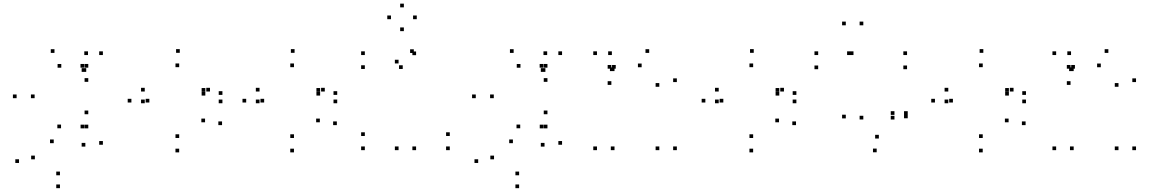

<svg xmlns="http://www.w3.org/2000/svg" viewBox="-20 -801 6240 1037"><path d="M270.2 -27.7V-47.7H250.2V-27.7ZM435.2 -107.7V-127.7H415.2V-107.7ZM456.8 -107.7V-127.7H436.8V-107.7ZM456.8 -184V-204H436.8V-184ZM309.7 -108.2V-128.2H289.7V-108.2ZM167 -270.7V-290.7H147V-270.7ZM311 -435.3V-455.3H291V-435.3ZM456.8 -359V-379H436.8V-359ZM456.8 -435.5V-455.5H436.8V-435.5ZM434.7 -435.5V-455.5H414.7V-435.5ZM274.2 -515.3V-535.3H254.2V-515.3ZM69.7 -270.7V-290.7H49.7V-270.7ZM535.7 -503.7V-523.7H515.7V-503.7ZM455.3 -503.7V-523.7H435.3V-503.7ZM445.7 -412.8V-432.8H425.7V-412.8ZM441 -412.8V-432.8H421V-412.8ZM441 -9.2V-29.2H421V-9.2ZM303.8 145.7V125.7H283.8V145.7ZM168.3 59.5V39.5H148.3V59.5ZM82.7 79.2V59.2H62.7V79.2ZM303.8 215.3V195.3H283.8V215.3ZM535.7 -19.2V-39.2H515.7V-19.2Z M947.7 22V2H927.7V22ZM1179.3 -125.2V-145.2H1159.3V-125.2ZM1087.5 -140.5V-160.5H1067.5V-140.5ZM947.8 -55.7V-75.7H927.8V-55.7ZM786.7 -247.3V-267.3H766.7V-247.3ZM947.8 -438.2V-458.2H927.8V-438.2ZM1089 -305.5V-325.5H1069V-305.5ZM1089 -284.8V-304.8H1069V-284.8ZM1114.2 -306.7V-326.7H1094.2V-306.7ZM761.8 -306.7V-326.7H741.8V-306.7ZM761.8 -243.3V-263.3H741.8V-243.3ZM1181.3 -243.3V-263.3H1161.3V-243.3ZM1181.3 -288.5V-308.5H1161.3V-288.5ZM951 -515.7V-535.7H931V-515.7ZM689.7 -247.3V-267.3H669.7V-247.3Z M1567.7 22V2H1547.7V22ZM1799.3 -125.2V-145.2H1779.3V-125.2ZM1707.5 -140.5V-160.5H1687.5V-140.5ZM1567.8 -55.7V-75.7H1547.8V-55.7ZM1406.7 -247.3V-267.3H1386.7V-247.3ZM1567.8 -438.2V-458.2H1547.8V-438.2ZM1709 -305.5V-325.5H1689V-305.5ZM1709 -284.8V-304.8H1689V-284.8ZM1734.2 -306.7V-326.7H1714.2V-306.7ZM1381.8 -306.7V-326.7H1361.8V-306.7ZM1381.8 -243.3V-263.3H1361.8V-243.3ZM1801.3 -243.3V-263.3H1781.3V-243.3ZM1801.3 -288.5V-308.5H1781.3V-288.5ZM1571 -515.7V-535.7H1551V-515.7ZM1309.7 -247.3V-267.3H1289.7V-247.3Z M2227.3 -503V-523H2207.3V-503ZM2215 -514.8V-534.8H2195V-514.8ZM1950.5 -503.7V-523.7H1930.5V-503.7ZM1950.5 -428.5V-448.5H1930.5V-428.5ZM2155.2 -428.5V-448.5H2135.2V-428.5ZM2132.7 -458.3V-478.3H2112.7V-458.3ZM2132.7 10V-10H2112.7V10ZM2227.3 10V-10H2207.3V10ZM2409.3 10V-10H2389.3V10ZM2409.3 -66.5V-86.5H2389.3V-66.5ZM1950.5 -66.5V-86.5H1930.5V-66.5ZM1950.5 10V-10H1930.5V10ZM2231 -697.3V-717.3H2211V-697.3ZM2161.3 -761.3V-781.3H2141.3V-761.3ZM2091.7 -697.3V-717.3H2071.7V-697.3ZM2161.3 -632.8V-652.8H2141.3V-632.8Z M2750.2 -27.7V-47.7H2730.2V-27.7ZM2915.2 -107.7V-127.7H2895.2V-107.7ZM2936.8 -107.7V-127.7H2916.8V-107.7ZM2936.8 -184V-204H2916.8V-184ZM2789.7 -108.2V-128.2H2769.7V-108.2ZM2647 -270.7V-290.7H2627V-270.7ZM2791 -435.3V-455.3H2771V-435.3ZM2936.8 -359V-379H2916.8V-359ZM2936.8 -435.5V-455.5H2916.8V-435.5ZM2914.7 -435.5V-455.5H2894.7V-435.5ZM2754.2 -515.3V-535.3H2734.2V-515.3ZM2549.7 -270.7V-290.7H2529.7V-270.7ZM3015.7 -503.7V-523.7H2995.7V-503.7ZM2935.3 -503.7V-523.7H2915.3V-503.7ZM2925.7 -412.8V-432.8H2905.7V-412.8ZM2921 -412.8V-432.8H2901V-412.8ZM2921 -9.2V-29.2H2901V-9.2ZM2783.8 145.7V125.7H2763.8V145.7ZM2648.3 59.5V39.5H2628.3V59.5ZM2562.7 79.2V59.2H2542.7V79.2ZM2783.8 215.3V195.3H2763.8V215.3ZM3015.7 -19.2V-39.2H2995.7V-19.2Z M3294.3 -417V-437H3274.3V-417ZM3284.7 -503.7V-523.7H3264.7V-503.7ZM3204.3 -503.7V-523.7H3184.3V-503.7ZM3204.3 10V-10H3184.3V10ZM3299 10V-10H3279V10ZM3299 -417V-437H3279V-417ZM3635.7 -357.7V-377.7H3615.7V-357.7ZM3486.3 -515.3V-535.3H3466.3V-515.3ZM3305.7 -430V-450H3285.7V-430ZM3282 -430V-450H3262V-430ZM3282 -342.5V-362.5H3262V-342.5ZM3445.5 -437.8V-457.8H3425.5V-437.8ZM3541 -332.3V-352.3H3521V-332.3ZM3541 10V-10H3521V10ZM3635.7 10V-10H3615.7V10Z M4047.7 22V2H4027.7V22ZM4279.3 -125.2V-145.2H4259.3V-125.2ZM4187.5 -140.5V-160.5H4167.5V-140.5ZM4047.8 -55.7V-75.7H4027.8V-55.7ZM3886.7 -247.3V-267.3H3866.7V-247.3ZM4047.8 -438.2V-458.2H4027.8V-438.2ZM4189 -305.5V-325.5H4169V-305.5ZM4189 -284.8V-304.8H4169V-284.8ZM4214.2 -306.7V-326.7H4194.2V-306.7ZM3861.8 -306.7V-326.7H3841.8V-306.7ZM3861.8 -243.3V-263.3H3841.8V-243.3ZM4281.3 -243.3V-263.3H4261.3V-243.3ZM4281.3 -288.5V-308.5H4261.3V-288.5ZM4051 -515.7V-535.7H4031V-515.7ZM3789.7 -247.3V-267.3H3769.7V-247.3Z M4715 21.5V1.5H4695V21.5ZM4882.7 -162.2V-182.2H4862.7V-162.2ZM4882.7 -180.5V-200.5H4862.7V-180.5ZM4811 -180.5V-200.5H4791V-180.5ZM4811 -155.5V-175.5H4791V-155.5ZM4726.7 -52.8V-72.8H4706.7V-52.8ZM4642.8 -155.7V-175.7H4622.8V-155.7ZM4642.8 -664.3V-684.3H4622.8V-664.3ZM4548.2 -664.3V-684.3H4528.2V-664.3ZM4548.2 -161.5V-181.5H4528.2V-161.5ZM4575.2 -503.7V-523.7H4555.2V-503.7ZM4399 -503.7V-523.7H4379V-503.7ZM4399 -427.2V-447.2H4379V-427.2ZM4879 -427.2V-447.2H4859V-427.2ZM4879 -503.7V-523.7H4859V-503.7ZM4589.7 -503.7V-523.7H4569.7V-503.7Z M5287.7 22V2H5267.7V22ZM5519.3 -125.2V-145.2H5499.3V-125.2ZM5427.5 -140.5V-160.5H5407.5V-140.5ZM5287.8 -55.7V-75.7H5267.8V-55.7ZM5126.7 -247.3V-267.3H5106.7V-247.3ZM5287.8 -438.2V-458.2H5267.8V-438.2ZM5429 -305.5V-325.5H5409V-305.5ZM5429 -284.8V-304.8H5409V-284.8ZM5454.2 -306.7V-326.7H5434.2V-306.7ZM5101.8 -306.7V-326.7H5081.8V-306.7ZM5101.8 -243.3V-263.3H5081.8V-243.3ZM5521.3 -243.3V-263.3H5501.3V-243.3ZM5521.3 -288.5V-308.5H5501.3V-288.5ZM5291 -515.7V-535.7H5271V-515.7ZM5029.7 -247.3V-267.3H5009.7V-247.3Z M5774.3 -417V-437H5754.3V-417ZM5764.7 -503.7V-523.7H5744.7V-503.7ZM5684.3 -503.7V-523.7H5664.3V-503.7ZM5684.3 10V-10H5664.3V10ZM5779 10V-10H5759V10ZM5779 -417V-437H5759V-417ZM6115.7 -357.7V-377.7H6095.7V-357.7ZM5966.3 -515.3V-535.3H5946.3V-515.3ZM5785.7 -430V-450H5765.7V-430ZM5762 -430V-450H5742V-430ZM5762 -342.5V-362.5H5742V-342.5ZM5925.5 -437.8V-457.8H5905.5V-437.8ZM6021 -332.3V-352.3H6001V-332.3ZM6021 10V-10H6001V10ZM6115.7 10V-10H6095.7V10Z"/></svg>

Font: Monaspace Neon Dots Var
Style: Regular
Weight: 400
Designer: Riley Cran and the Lettermatic Team
Version: Version 1.100 (Monaspace Neon Dots)